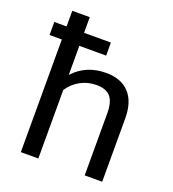

<svg xmlns="http://www.w3.org/2000/svg" viewBox="-137 -864 874 969"><g transform="rotate(20 299.5 -379.5)"><path d="M522 -340V0H428V-333Q428 -394 404.5 -421.5Q381 -449 329 -449Q282 -449 243 -427.5Q204 -406 179 -368V0H85V-605H19V-675H85V-759H179V-675H323V-605H179V-449Q247 -523 353 -523Q435 -523 478.5 -476Q522 -429 522 -340Z"/></g></svg>

Font: Telex
Style: Regular
Weight: 400
Designer: Andres Torresi
Foundry: Andres Torresi
Version: Version 1.100